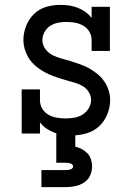

<svg xmlns="http://www.w3.org/2000/svg" viewBox="-20 -548 540 788"><path d="M274 8Q256 8 238 5.5Q220 3 203 -3.5Q186 -10 170.5 -20.5Q155 -31 144 -46V0H69V-181H144V-136Q144 -118 153.5 -102Q163 -86 179 -77Q195 -68 213 -65Q231 -62 249 -62Q267 -62 285 -65Q303 -68 318.5 -77.5Q334 -87 344 -103.5Q354 -120 354 -138Q354 -154 345 -169Q336 -184 322 -193Q308 -202 291.5 -207Q275 -212 259 -216.5Q243 -221 227 -226Q211 -231 195.5 -237Q180 -243 165 -251Q150 -259 136.5 -269Q123 -279 111.5 -291.5Q100 -304 92.5 -319Q85 -334 80.5 -350Q76 -366 76 -383Q76 -413 87 -441Q98 -469 119 -490Q140 -511 168.5 -519.5Q197 -528 227 -528Q245 -528 263 -525.5Q281 -523 298 -516.5Q315 -510 330 -499.5Q345 -489 356 -474V-520H431V-339H356V-384Q356 -402 346.5 -418Q337 -434 321 -443Q305 -452 287.5 -455Q270 -458 252 -458Q234 -458 217 -454.5Q200 -451 185.5 -441.5Q171 -432 162.5 -416Q154 -400 154 -383Q154 -363 167 -346Q180 -329 198 -320.5Q216 -312 235.5 -307Q255 -302 274 -296Q293 -290 312 -283Q331 -276 348.5 -266Q366 -256 381.5 -243Q397 -230 408.5 -213Q420 -196 426 -176.5Q432 -157 432 -137Q432 -107 420 -78Q408 -49 386 -29Q364 -9 334 -0.5Q304 8 274 8ZM150 220V150H250Q255 150 259.5 149.5Q264 149 268.5 147.5Q273 146 276.5 143Q280 140 280 135Q280 130 276.5 127Q273 124 268.5 122.5Q264 121 259.5 120.5Q255 120 250 120H211V0H289V54Q303 57 316 64Q329 71 339 81.5Q349 92 353.5 106.5Q358 121 358 135Q358 155 349.5 173Q341 191 324.5 201.5Q308 212 288.5 216Q269 220 250 220Z"/></svg>

Font: Iosevka Gothic
Style: Regular
Weight: 400
Monospace: yes
Designer: Belleve Invis
Foundry: Belleve Invis
Version: Version 15.5.1; ttfautohint (v1.8.4)